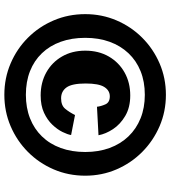

<svg xmlns="http://www.w3.org/2000/svg" viewBox="30 -803 783 883"><g transform="rotate(90 421.5 -361.5)"><path d="M416 10Q339 10 271.8 -18.8Q204.5 -47.5 153.5 -98.5Q102.5 -149.5 73.8 -217Q45 -284.5 45 -362Q45 -438.5 73.8 -505.8Q102.5 -573 153.5 -624Q204.5 -675 271.8 -704Q339 -733 416 -733Q493 -733 560.2 -704Q627.5 -675 678.8 -624Q730 -573 759 -505.8Q788 -438.5 788 -362Q788 -284.5 759 -217Q730 -149.5 678.8 -98.5Q627.5 -47.5 560.2 -18.8Q493 10 416 10ZM419 -157Q359.5 -157 313 -183Q266.5 -209 239.8 -255.2Q213 -301.5 213 -362Q213 -424 240 -470.5Q267 -517 313.5 -543Q360 -569 419 -569Q474 -569 512.8 -546.2Q551.5 -523.5 573.8 -489.8Q596 -456 602 -423L471 -416Q469 -434 460 -454.5Q451 -475 423 -475Q396 -475 380 -449.5Q364 -424 364 -364Q364 -301 382 -276Q400 -251 432 -251Q464.5 -251 480 -269.5Q495.5 -288 509 -315L601 -297Q598.5 -281 587 -257.5Q575.5 -234 553.8 -211Q532 -188 498.8 -172.5Q465.5 -157 419 -157ZM416 -89Q475.5 -89 524 -108Q572.5 -127 607.2 -162.8Q642 -198.5 660.5 -249Q679 -299.5 679 -362Q679 -424 660.5 -474.2Q642 -524.5 607.2 -560.8Q572.5 -597 524 -616.5Q475.5 -636 416 -636Q355.5 -636 307.2 -616.5Q259 -597 224.8 -560.8Q190.5 -524.5 172.2 -474.2Q154 -424 154 -362Q154 -299.5 172.2 -249Q190.5 -198.5 224.8 -162.8Q259 -127 307.2 -108Q355.5 -89 416 -89Z"/></g></svg>

Font: Public Sans Thin Black
Style: Regular
Weight: 900
Version: Version 2.001